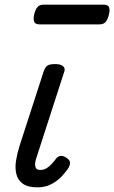

<svg xmlns="http://www.w3.org/2000/svg" viewBox="-20 -791 492 827"><path d="M142 16Q100 16 78.5 0.5Q57 -15 50.5 -41Q44 -67 49 -98.5Q54 -130 64 -162L168 -483Q175 -503 185 -509Q195 -515 218 -515Q241 -515 251.5 -506Q262 -497 257 -483L138 -115Q133 -102 131.5 -89Q130 -76 134.5 -67.5Q139 -59 154 -59Q168 -59 180 -66Q192 -73 202.5 -84.5Q213 -96 221 -107Q227 -116 238.5 -119Q250 -122 265 -112Q281 -102 281.5 -91.5Q282 -81 276 -70Q266 -53 247 -32.5Q228 -12 201.5 2Q175 16 142 16ZM151 -686Q131 -686 127 -698Q123 -710 127 -728Q132 -749 141 -760Q150 -771 168 -771H426Q446 -771 450 -759Q454 -747 449 -728Q444 -707 435 -696.5Q426 -686 408 -686Z"/></svg>

Font: Playwrite MX
Style: Regular
Weight: 400
Designer: Veronika Burian, José Scaglione
Foundry: TypeTogether
Version: Version 1.002